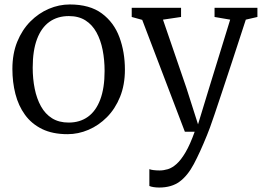

<svg xmlns="http://www.w3.org/2000/svg" viewBox="-20 -590 1180 860"><path d="M35.5 -281Q35.5 -349.5 57.2 -403Q79 -456.5 116 -493.8Q153 -531 198.8 -550.5Q244.5 -570 292.5 -570Q382 -570 436.2 -529.8Q490.5 -489.5 515 -423Q539.5 -356.5 539.5 -278Q539.5 -210 517.8 -156.2Q496 -102.5 459 -65.2Q422 -28 376.2 -8.5Q330.5 11 282.5 11Q215.5 11 168.2 -12.2Q121 -35.5 91.8 -76Q62.5 -116.5 49 -169.2Q35.5 -222 35.5 -281ZM287.5 -41Q338 -41 374 -67Q410 -93 429.2 -144.5Q448.5 -196 448.5 -272Q448.5 -321.5 439.8 -366Q431 -410.5 412.2 -444.8Q393.5 -479 363 -498.5Q332.5 -518 288.5 -518Q237.5 -518 201.2 -492Q165 -466 145.8 -414.8Q126.5 -363.5 126.5 -287Q126.5 -237 135.5 -192.5Q144.5 -148 163.5 -113.8Q182.5 -79.5 213.2 -60.2Q244 -41 287.5 -41ZM693 250Q679.5 250 667.2 248Q655 246 649 243V167.5Q655 170.5 668.2 172Q681.5 173.5 695 173.5Q713 173.5 732 167.8Q751 162 770.8 144.5Q790.5 127 811 92.2Q831.5 57.5 852 0H808L617 -501L570 -514V-555H791V-514L710 -502L815 -196L867 -33L917 -197L1011 -502L941 -514V-555H1133V-514L1081 -502Q1045.5 -392.5 1018.8 -311.5Q992 -230.5 973 -173.2Q954 -116 941.2 -78.2Q928.5 -40.5 920.2 -18Q912 4.5 907 16Q876 92.5 848.2 144.8Q820.5 197 784.5 223.5Q748.5 250 693 250Z"/></svg>

Font: Merriweather Light
Style: Regular
Weight: 300
Designer: Eben Sorkin
Foundry: Eben Sorkin
Version: Version 2.100